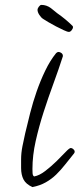

<svg xmlns="http://www.w3.org/2000/svg" viewBox="-20 -718 322 777"><path d="M282.2 -104.5Q282.2 -99.6 279.3 -96.7Q260.7 -74.2 243.7 -52.2Q226.6 -30.3 207.5 -11.7Q188.5 6.8 165 20Q141.6 33.2 111.3 39.1Q85 27.3 75.2 8.3Q65.4 -10.7 65.4 -38.1V-73.2Q65.4 -98.6 70.8 -126Q76.2 -153.3 82 -178.7Q90.8 -216.8 102.1 -260.7Q113.3 -304.7 128.4 -348.1Q143.6 -391.6 163.1 -432.1Q182.6 -472.7 207 -502.9Q211.9 -507.8 216.8 -507.8Q222.7 -507.8 228.5 -503.4Q234.4 -499 234.4 -492.2V-490.2Q217.8 -438.5 196.8 -381.3Q175.8 -324.2 156.7 -265.1Q137.7 -206.1 124.5 -147.5Q111.3 -88.9 111.3 -34.2Q111.3 -28.3 111.8 -17.6Q112.3 -6.8 118.2 -3.9Q139.6 -7.8 163.6 -26.4Q187.5 -44.9 208.5 -65.4Q229.5 -85.9 245.1 -102.5Q260.7 -119.1 266.6 -119.1Q271.5 -119.1 276.9 -114.3Q282.2 -109.4 282.2 -104.5ZM275.4 -608.4Q275.4 -602.5 270 -595.7Q264.6 -588.9 258.8 -588.9Q252.9 -588.9 238.3 -595.7Q223.6 -602.5 206.5 -611.3Q189.5 -620.1 174.8 -628.9Q160.2 -637.7 154.3 -641.6Q146.5 -646.5 139.2 -657.7Q131.8 -668.9 131.8 -678.7Q131.8 -683.6 137.2 -690.9Q142.6 -698.2 147.5 -698.2Q168 -698.2 185.5 -685.5Q192.4 -680.7 198.2 -675.3Q204.1 -669.9 210.9 -665Q246.1 -640.6 274.4 -612.3Q274.4 -611.3 274.9 -610.4Q275.4 -609.4 275.4 -608.4Z"/></svg>

Font: Calligraffitti
Style: Regular
Weight: 400
Designer: Dathan Boardman
Foundry: Open Window
Version: Version 1.002